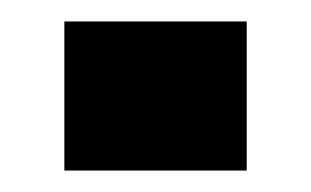

<svg xmlns="http://www.w3.org/2000/svg" viewBox="-20 -159 290 179"><path d="M40 0V-139H210V0Z"/></svg>

Font: Big Shoulders Display Thin Black
Style: Regular
Weight: 900
Version: Version 2.002